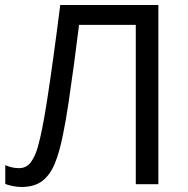

<svg xmlns="http://www.w3.org/2000/svg" viewBox="-20 -734 748 765"><path d="M611 0H521V-635H295Q286 -561 275 -479.5Q264 -398 253 -324Q242 -250 231 -198Q218 -131 199 -84Q180 -37 148.5 -13Q117 11 66 11Q49 11 31.5 7.5Q14 4 1 -1V-76Q12 -71 26 -67.5Q40 -64 56 -64Q86 -64 103.5 -88.5Q121 -113 131 -149.5Q141 -186 148 -222Q156 -260 167.5 -333.5Q179 -407 192.5 -505Q206 -603 220 -714H611Z"/></svg>

Font: Noto IKEA Simplified Chinese
Style: Regular
Weight: 400
Designer: Monotype Design Team
Foundry: Monotype Imaging Inc.
Version: Version 1.100